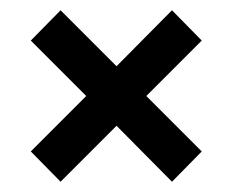

<svg xmlns="http://www.w3.org/2000/svg" viewBox="-20 -517 453 374"><path d="M98 -163 40 -222 148 -330 40 -438 98 -497 207 -388 315 -497 373 -438 265 -330 373 -222 315 -163 207 -272Z"/></svg>

Font: Cuprum SemiBold
Style: Regular
Weight: 600
Designer: Jovanny Lemonad
Foundry: Jovanny Lemonad
Version: Version 3.000